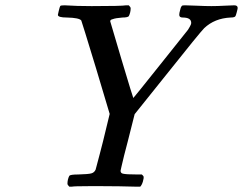

<svg xmlns="http://www.w3.org/2000/svg" viewBox="-20 -703 915 723"><path d="M862 -683Q875 -683 875 -673Q875 -670 871.5 -657Q868 -644 867 -643Q865 -637 848 -637Q788 -634 749 -597Q733 -581 608 -424L487 -273L461 -170Q454 -145 447.5 -118Q441 -91 437.5 -76Q434 -61 434 -60Q434 -51 443 -49Q455 -46 496 -46H514Q520 -41 521 -37.5Q522 -34 518 -19Q514 -6 508 0H495Q427 -2 364 -2H315Q258 -2 250 0H241Q234 -7 234 -11Q234 -27 241 -41Q245 -46 275 -46Q312 -47 323.5 -50Q335 -53 340 -64Q340 -65 344 -79Q348 -93 355 -120.5Q362 -148 368 -171L393 -274L341 -448Q288 -622 286 -626Q278 -636 232 -637Q198 -637 198 -647Q198 -649 201 -661Q205 -678 207 -680.5Q209 -683 223 -683Q269 -680 325 -680Q438 -680 455 -683H465Q472 -676 472 -672Q472 -656 465 -642Q460 -637 441 -637Q415 -635 405 -631Q395 -629 395 -623Q395 -621 438 -477.5Q481 -334 482 -334Q483 -334 583.5 -460Q684 -586 688 -591Q689 -593 694.5 -602Q700 -611 700 -617Q700 -637 668 -637Q655 -637 655 -647Q655 -654 658 -664Q660 -672 660.5 -673.5Q661 -675 663 -678.5Q665 -682 668 -682.5Q671 -683 677 -683Q690 -683 722 -681.5Q754 -680 776 -680Q798 -680 825 -681.5Q852 -683 862 -683Z"/></svg>

Font: KaTeX_Main
Style: Italic
Weight: 400
Version: Version 1.1; ttfautohint (v1.3)